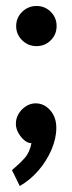

<svg xmlns="http://www.w3.org/2000/svg" viewBox="-20 -488 239 641"><path d="M102 -334Q130 -334 149.5 -353.5Q169 -373 169 -401Q169 -429 149.5 -448.5Q130 -468 102 -468Q74 -468 54 -448.5Q34 -429 34 -401Q34 -373 54 -353.5Q74 -334 102 -334ZM99 -143Q81 -143 65.5 -132.5Q50 -122 41.5 -107Q33 -92 33 -75Q33 -59 41.5 -44Q50 -29 61.5 -19.5Q73 -10 85 -10Q79 21 62 40Q45 59 20 80L46 133Q81 113 108.5 81Q136 49 152 11.5Q168 -26 168 -61Q168 -97 147.5 -120Q127 -143 99 -143Z"/></svg>

Font: Catamaran Thin SemiBold
Style: Regular
Weight: 600
Version: Version 2.000